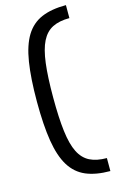

<svg xmlns="http://www.w3.org/2000/svg" viewBox="-136 -859 618 1017"><g transform="rotate(-15 172.5 -350.0)"><path d="M336.5 105Q257.5 105 203.4 82Q149.2 58.9 116.7 6.3Q84.2 -46.3 70 -133.8Q55.7 -221.3 55.7 -350Q55.7 -478.7 69.7 -566.2Q83.6 -653.7 115.8 -706.3Q148.1 -758.8 202.4 -781.9Q256.6 -805 336.5 -805V-733.8Q280.6 -733.8 243.5 -715.2Q206.4 -696.5 184.7 -653.4Q163 -610.3 153.8 -536.1Q144.6 -461.8 144.6 -350Q144.6 -238.2 153.8 -163.9Q162.9 -89.7 184.6 -46.6Q206.3 -3.5 243.5 15.2Q280.6 33.8 336.5 33.8Z"/></g></svg>

Font: Pathway Extreme 8pt Thin
Style: Regular
Weight: 100
Designer: Eduardo Rodriguez Tunni
Foundry: Eduardo Rodriguez Tunni
Version: Version 1.000